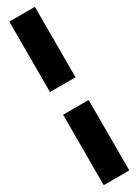

<svg xmlns="http://www.w3.org/2000/svg" viewBox="-366 -1262 1056 1464"><g transform="rotate(-30 162.5 -530.0)"><path d="M275 -630H50V-1250H275ZM50 -430H275V190H50Z"/></g></svg>

Font: Boldonse
Style: Regular
Weight: 400
Designer: Universitype Foundry
Foundry: Universitype Foundry
Version: Version 1.000; ttfautohint (v1.8.4.7-5d5b)